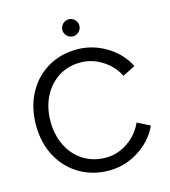

<svg xmlns="http://www.w3.org/2000/svg" viewBox="-132 -1025 1009 1142"><g transform="rotate(-15 372.0 -454.0)"><path d="M47 -360.6Q47 -468.8 91.7 -553.7Q136.4 -638.6 216.3 -686.3Q296.2 -734 397.6 -734Q494.6 -734 579.1 -682.5Q663.6 -631 703.2 -549.4L625.6 -510.4Q593.8 -574.6 530.9 -614Q468 -653.4 397.6 -653.4Q322 -653.4 262.8 -615.9Q203.6 -578.4 169.9 -511.7Q136.2 -445 136.2 -360.6Q136.2 -275.4 170 -208.3Q203.8 -141.2 263.9 -104.1Q324 -67 400.6 -67Q472 -67 534.8 -109.6Q597.6 -152.2 629 -221.4L706.6 -182.6Q667 -96 582.1 -42Q497.2 12 400 12Q297.8 12 217.5 -35.7Q137.2 -83.4 92.1 -167.9Q47 -252.4 47 -360.6ZM344.8 -866.8Q344.8 -888.2 360.5 -903.9Q376.2 -919.6 397.6 -919.6Q419 -919.6 434.3 -903.9Q449.6 -888.2 449.6 -866.8Q449.6 -846.2 434.3 -830.5Q419 -814.8 397.6 -814.8Q376.2 -814.8 360.5 -830.1Q344.8 -845.4 344.8 -866.8Z"/></g></svg>

Font: 寒蝉端黑体 Light
Style: Regular
Weight: 300
Designer: ChillDuanSans {Warren2060}; 
Source Han Sans {Ryoko NISHIZUKA 西塚涼子 (kana, bopomofo & ideographs); Paul D. Hunt (Latin, G
Foundry: ChillType&Adobe
Version: Version 1.300;Glyphs 3.3 (3306)